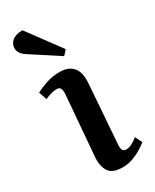

<svg xmlns="http://www.w3.org/2000/svg" viewBox="-206 -839 733 908"><g transform="rotate(-30 161.0 -385.5)"><path d="M115 -423Q116 -444 110.5 -453.5Q105 -463 90 -463Q65 -463 26 -446L11 -490Q31 -501 67 -513.5Q103 -526 143 -526Q192 -526 216 -497.5Q240 -469 235 -409L212 -95Q210 -73 214.5 -62Q219 -51 236 -51Q250 -51 265.5 -59Q281 -67 298 -81L317 -43Q305 -33 283.5 -19.5Q262 -6 235 4Q208 14 178 14Q122 14 103 -16Q84 -46 88 -94ZM223 -605 200 -580 48 -679Q14 -701 15 -731Q15 -752 33 -768Q51 -784 90 -785Z"/></g></svg>

Font: Literata 36pt SemiBold
Style: Italic
Weight: 600
Italic angle: -2°
Designer: Latin by Veronika Burian and Jose Scaglione. Greek by Irene Vlachou. Cyrillic by Vera Evstafieva
Foundry: TypeTogether
Version: Version 3.002